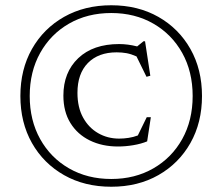

<svg xmlns="http://www.w3.org/2000/svg" viewBox="-20 -700 846 730"><path d="M403 -680Q504.5 -680 582.2 -635.8Q660 -591.5 704 -513.8Q748 -436 748 -335Q748 -234 704 -156.2Q660 -78.5 582.2 -34.2Q504.5 10 403 10Q301.5 10 223.5 -34.2Q145.5 -78.5 101.5 -156.2Q57.5 -234 57.5 -335Q57.5 -436 101.5 -513.8Q145.5 -591.5 223.5 -635.8Q301.5 -680 403 -680ZM403 -650.5Q312.5 -650.5 242.5 -610.2Q172.5 -570 132.8 -498.8Q93 -427.5 93 -335Q93 -242.5 132.8 -171.2Q172.5 -100 242.5 -59.8Q312.5 -19.5 403 -19.5Q493 -19.5 563 -59.8Q633 -100 672.8 -171.2Q712.5 -242.5 712.5 -335Q712.5 -427.5 672.8 -498.8Q633 -570 563 -610.2Q493 -650.5 403 -650.5ZM433 -173Q450.5 -173 468.8 -175.8Q487 -178.5 504 -185L538 -254.5H553.5L539.5 -162.5Q516.5 -153 486.8 -148Q457 -143 428.5 -143Q368.5 -143 321.5 -166Q274.5 -189 247.8 -232.2Q221 -275.5 221 -336.5Q221 -425 277.5 -478.8Q334 -532.5 433 -532.5Q466 -532.5 501.5 -523.5L525.5 -543H531.5L551.5 -412L537 -408L499 -485.5Q479 -494.5 461.2 -497.8Q443.5 -501 423.5 -501Q354 -501 314.2 -460.5Q274.5 -420 274.5 -347Q274.5 -292 295.8 -253.2Q317 -214.5 353 -193.8Q389 -173 433 -173Z"/></svg>

Font: Newsreader Text Light
Style: Regular
Weight: 300
Designer: Hugues Gentile
Foundry: Production Type
Version: Version 1.002